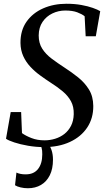

<svg xmlns="http://www.w3.org/2000/svg" viewBox="-20 -772 563 1022"><path d="M214 11Q171.5 11 129.5 3.8Q87.5 -3.5 55.8 -14Q24 -24.5 12 -33.5L37 -175.5H92.5L97 -63.5Q116 -49.5 147.2 -37.2Q178.5 -25 217 -25Q246 -25 273.5 -33.5Q301 -42 322.8 -59Q344.5 -76 358 -102.2Q371.5 -128.5 372.5 -164Q373.5 -204 357.8 -233Q342 -262 314 -285.5Q286 -309 250.5 -331.5Q222 -350 193.5 -370.8Q165 -391.5 141.5 -416.8Q118 -442 103.8 -473.2Q89.5 -504.5 89 -543.5Q88.5 -610 121.2 -656.5Q154 -703 209.8 -727.5Q265.5 -752 334 -752Q377.5 -752 413 -745.5Q448.5 -739 474 -730Q499.5 -721 513.5 -712.5L490 -579H436L430.5 -685.5Q416.5 -697 391.2 -706.5Q366 -716 327.5 -716Q291 -716 258.8 -700.5Q226.5 -685 206.5 -655.5Q186.5 -626 186 -583.5Q186 -542 204.8 -512.8Q223.5 -483.5 254.8 -460Q286 -436.5 323 -412.5Q361 -388 396 -360Q431 -332 453.5 -295.5Q476 -259 476.5 -208Q477 -142.5 444.2 -93.2Q411.5 -44 352.2 -16.5Q293 11 214 11ZM213.5 -14 235 -12Q246 3 254 26Q262 49 262 78Q262 127 245 161Q228 195 198 212.5Q168 230 128.5 230Q108.5 230 89.5 225.5Q70.5 221 60 214L67.5 146.5Q74.5 150.5 88.5 153.5Q102.5 156.5 118 156Q160 156 182.5 127.5Q205 99 205 49.5Q205.5 28.5 201 13.5Q196.5 -1.5 191.5 -12Z"/></svg>

Font: Merriweather 96pt
Style: Italic
Weight: 400
Italic angle: -7.8°
Version: Version 2.101